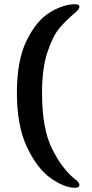

<svg xmlns="http://www.w3.org/2000/svg" viewBox="-20 -809 436 909"><path d="M60 -369Q60 -524 106.5 -618Q153 -712 216.5 -750.5Q280 -789 336 -789Q356 -789 356 -776Q356 -766 336 -749Q292 -712 261.5 -676Q231 -640 205 -563.5Q179 -487 179 -369Q179 -199 227 -103.5Q275 -8 336 40Q356 55 356 66Q356 80 336 80Q284 80 219.5 34Q155 -12 107.5 -113Q60 -214 60 -369Z"/></svg>

Font: Raigarh
Style: Bold
Weight: 700
Designer: jaikishan Patel
Foundry: MagicType
Version: Version 1.000